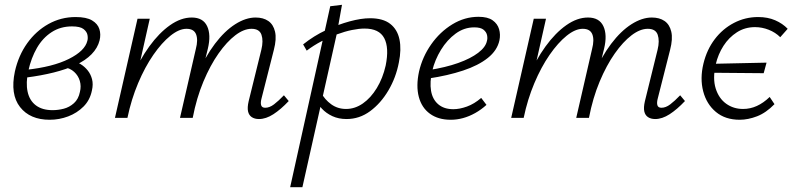

<svg xmlns="http://www.w3.org/2000/svg" viewBox="-20 -491 3306 800"><path d="M187 8Q105 8 63.5 -45Q22 -98 42 -193Q57 -260 93.5 -311Q130 -362 182 -391Q234 -420 295 -420Q340 -420 363.5 -406Q387 -392 394 -370Q401 -348 395 -323Q387 -291 361.5 -265Q336 -239 296 -220.5Q256 -202 204 -189Q152 -176 90 -168L88 -200Q200 -212 267 -245.5Q334 -279 344 -321Q347 -331 344.5 -345Q342 -359 328 -370Q314 -381 280 -381Q232 -381 195 -357Q158 -333 134 -291.5Q110 -250 98 -196Q87 -146 95 -109Q103 -72 129.5 -52Q156 -32 199 -32Q222 -32 245.5 -38Q269 -44 288 -61Q307 -78 313 -108Q319 -132 312.5 -154Q306 -176 289 -191.5Q272 -207 247 -211L284 -237Q301 -233 317 -223Q333 -213 345.5 -197.5Q358 -182 363.5 -161Q369 -140 363 -114Q355 -74 328 -47Q301 -20 264 -6Q227 8 187 8Z M1059 5Q1041 5 1029 -3Q1017 -11 1013.5 -27Q1010 -43 1016 -69L1069 -284Q1078 -321 1069.5 -346Q1061 -371 1028 -371Q996 -371 960.5 -344Q925 -317 890.5 -268Q856 -219 827.5 -151Q799 -83 783 0H745Q767 -99 801 -177Q835 -255 875.5 -308.5Q916 -362 960 -390Q1004 -418 1045 -418Q1077 -418 1098 -403.5Q1119 -389 1126 -359Q1133 -329 1121 -283L1070 -82Q1065 -64 1068 -53Q1071 -42 1085 -42Q1103 -42 1121.5 -56Q1140 -70 1163 -94L1183 -70Q1150 -35 1119 -15Q1088 5 1059 5ZM459 0 553 -413H604L511 0ZM476 0Q496 -89 528.5 -165Q561 -241 602 -297.5Q643 -354 688.5 -386Q734 -418 779 -418Q826 -418 843 -382Q860 -346 846 -288L775 0H730L796 -287Q806 -325 797 -348Q788 -371 757 -371Q726 -371 690 -342Q654 -313 619 -262.5Q584 -212 555.5 -144.5Q527 -77 511 0Z M1189 289 1356 -465 1405 -471 1383 -349 1240 289ZM1424 5Q1391 5 1365 -7Q1339 -19 1321 -38.5Q1303 -58 1293 -82L1317 -106Q1333 -76 1360 -56.5Q1387 -37 1422 -37Q1459 -37 1492 -60Q1525 -83 1550 -124Q1575 -165 1587 -218Q1602 -292 1581 -332Q1560 -372 1499 -372Q1476 -372 1446.5 -366Q1417 -360 1384.5 -348Q1352 -336 1319.5 -319Q1287 -302 1258 -280L1243 -306Q1288 -342 1338.5 -365.5Q1389 -389 1437 -402Q1485 -415 1522 -415Q1576 -415 1606 -391.5Q1636 -368 1644.5 -326.5Q1653 -285 1642 -231Q1630 -168 1598.5 -114.5Q1567 -61 1522.5 -28Q1478 5 1424 5Z M1858 8Q1806 8 1771.5 -17Q1737 -42 1725 -87.5Q1713 -133 1726 -193Q1740 -254 1776.5 -306Q1813 -358 1864.5 -389.5Q1916 -421 1974 -421Q2012 -421 2032.5 -406.5Q2053 -392 2059.5 -369.5Q2066 -347 2061 -323Q2052 -281 2012.5 -249.5Q1973 -218 1909.5 -197Q1846 -176 1766 -164L1767 -199Q1837 -210 1889 -228.5Q1941 -247 1972.5 -271Q2004 -295 2009 -321Q2012 -331 2009.5 -344Q2007 -357 1995 -367Q1983 -377 1956 -377Q1914 -377 1878.5 -351Q1843 -325 1817.5 -283.5Q1792 -242 1781 -196Q1770 -149 1776 -113Q1782 -77 1806 -56.5Q1830 -36 1869 -36Q1895 -36 1925.5 -47Q1956 -58 1985 -83L2007 -54Q1985 -34 1960 -20Q1935 -6 1909.5 1Q1884 8 1858 8Z M2710 5Q2692 5 2680 -3Q2668 -11 2664.5 -27Q2661 -43 2667 -69L2720 -284Q2729 -321 2720.5 -346Q2712 -371 2679 -371Q2647 -371 2611.5 -344Q2576 -317 2541.5 -268Q2507 -219 2478.5 -151Q2450 -83 2434 0H2396Q2418 -99 2452 -177Q2486 -255 2526.5 -308.5Q2567 -362 2611 -390Q2655 -418 2696 -418Q2728 -418 2749 -403.5Q2770 -389 2777 -359Q2784 -329 2772 -283L2721 -82Q2716 -64 2719 -53Q2722 -42 2736 -42Q2754 -42 2772.5 -56Q2791 -70 2814 -94L2834 -70Q2801 -35 2770 -15Q2739 5 2710 5ZM2110 0 2204 -413H2255L2162 0ZM2127 0Q2147 -89 2179.5 -165Q2212 -241 2253 -297.5Q2294 -354 2339.5 -386Q2385 -418 2430 -418Q2477 -418 2494 -382Q2511 -346 2497 -288L2426 0H2381L2447 -287Q2457 -325 2448 -348Q2439 -371 2408 -371Q2377 -371 2341 -342Q2305 -313 2270 -262.5Q2235 -212 2206.5 -144.5Q2178 -77 2162 0Z M3062 8Q3002 8 2963 -24.5Q2924 -57 2910 -110.5Q2896 -164 2911 -226Q2925 -284 2958 -327.5Q2991 -371 3038 -395.5Q3085 -420 3139 -420Q3179 -420 3210 -406.5Q3241 -393 3262 -371L3231 -336Q3211 -356 3183 -367Q3155 -378 3126 -378Q3084 -378 3050.5 -356.5Q3017 -335 2994.5 -300Q2972 -265 2962 -222Q2949 -164 2962 -122.5Q2975 -81 3005.5 -59Q3036 -37 3076 -37Q3106 -37 3133.5 -49.5Q3161 -62 3187 -87L3207 -57Q3172 -21 3134.5 -6.5Q3097 8 3062 8ZM3162 -186 2932 -188 2942 -225 3174 -230Z"/></svg>

Font: Ysabeau Office Light
Style: Italic
Weight: 300
Italic angle: -12°
Designer: Christian Thalmann (Catharsis Fonts)
Version: Version 2.001;gftools[0.9.30]; featfreeze: tnum,lnum,ss02